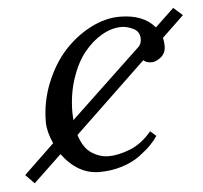

<svg xmlns="http://www.w3.org/2000/svg" viewBox="-42 -497 604 570"><g transform="rotate(-5 260.5 -212.5)"><path d="M169.9 -147.9 383.8 -350.1 384.8 -352.1Q390.1 -359.4 390.1 -371.1Q390.1 -392.6 371.6 -401.9Q353 -411.1 335.9 -411.1Q307.1 -411.1 277.6 -394.3Q248 -377.4 223.9 -347.4Q199.7 -317.4 184.3 -271Q168.9 -224.6 168.9 -170.9Q168.9 -167 169.4 -159.2Q169.9 -151.4 169.9 -147.9ZM438 -400.9 494.1 -454.1 521 -430.2 456.1 -368.2Q459 -356.4 459 -344.2Q459 -321.8 443.8 -310.3Q428.7 -298.8 417 -298.8Q400.4 -298.8 392.1 -307.1L178.2 -103Q190.4 -63.5 214.8 -47.9Q239.3 -32.2 265.1 -32.2Q293.9 -32.2 329.3 -46.1Q364.7 -60.1 394 -95.2L411.1 -80.1Q402.8 -66.9 389.6 -53.5Q376.5 -40 354.7 -23.9Q333 -7.8 301.3 2.2Q269.5 12.2 233.9 12.2Q169.4 12.2 123 -50.8L39.1 28.8L13.2 2L104 -85Q87.9 -121.1 87.9 -148.9Q87.9 -209 110.1 -264.4Q132.3 -319.8 167.2 -358.2Q202.1 -396.5 246.1 -419.2Q290 -441.9 333 -441.9Q403.8 -441.9 438 -400.9Z"/></g></svg>

Font: Common Serif SemiBold
Style: Italic
Weight: 600
Italic angle: -12°
Designer: Philipp H. Poll, Khaled Hosny
Foundry: Stefan Peev, Context Ltd.
Version: Version 1.026